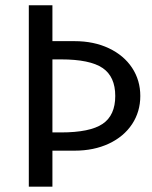

<svg xmlns="http://www.w3.org/2000/svg" viewBox="-20 -699 569 719"><path d="M208.5 -476.6H176.3V-203.1H208.5Q316.9 -203.1 364.3 -235.1Q411.6 -267.1 411.6 -339.6Q411.6 -412.1 364.3 -444.3Q316.9 -476.6 208.5 -476.6ZM176.3 -134.8V0H87.9V-679.2H176.3V-544.9H259.3Q331.5 -544.9 387.7 -518.3Q443.8 -491.7 474.6 -445.1Q505.4 -398.4 505.4 -339.6Q505.4 -280.8 474.6 -234.1Q443.8 -187.5 387.7 -161.1Q331.5 -134.8 259.3 -134.8Z"/></svg>

Font: Molengo
Style: Regular
Weight: 400
Designer: moyogo
Foundry: moyogo
Version: Version 0.11; ttfautohint (v0.8) -G 32 -r 16 -x